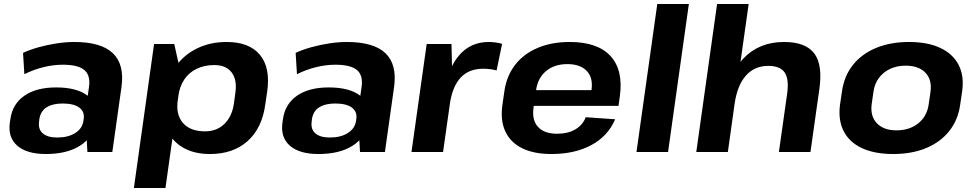

<svg xmlns="http://www.w3.org/2000/svg" viewBox="-20 -760 4877 960"><path d="M406.2 -194.1 424.9 -324.7Q433.4 -383 401.9 -409.7Q370.4 -436.4 293.9 -436.4Q246.4 -436.4 197.1 -424.2Q147.9 -412 101.8 -389.1L95.2 -495.7Q129.4 -511.6 173.4 -523.9Q217.4 -536.1 263.8 -543.1Q310.3 -550.1 350.9 -550.1Q485.5 -550.1 544.3 -494Q603 -437.9 587.4 -324.7L541.6 0H417ZM209.3 10.1Q114.5 10.1 66.8 -31.2Q19.1 -72.5 29.1 -146.1L32.1 -165.7Q42.6 -240.3 102.3 -281.6Q161.9 -322.9 260.3 -322.9Q363.1 -322.9 416.2 -282.9Q469.3 -242.8 458.8 -169.2L455.9 -148.1Q445.9 -73.5 380.5 -31.7Q315.1 10.1 209.3 10.1ZM265.8 -72.4Q320.7 -72.4 356.1 -94.9Q391.5 -117.4 397 -155L398.5 -165.8Q403.9 -201.9 376.2 -222.2Q348.4 -242.5 293.5 -242.5Q243.5 -242.5 213 -223.4Q182.5 -204.3 176.5 -162.9L175.6 -153Q169.6 -114.5 193.7 -93.4Q217.7 -72.4 265.8 -72.4Z M1029.9 10.1Q950.2 10.1 894.8 -22.2Q839.4 -54.5 814.6 -113Q789.7 -171.6 800.2 -250.7L806.2 -292.2Q817.7 -371.3 859.3 -429.2Q900.9 -487 966.4 -518.5Q1031.8 -550.1 1113.1 -550.1Q1226.4 -550.1 1279.5 -485.9Q1332.7 -421.7 1316.1 -303.4L1306.3 -236.6Q1289.8 -118.3 1217.5 -54.1Q1145.3 10.1 1029.9 10.1ZM750.4 -540H851.3L886.3 -382.4L807.3 180H649.4ZM1005 -103.3Q1063.6 -103.3 1101.8 -140.2Q1140.1 -177.2 1149.5 -242L1156.8 -295.4Q1166.2 -361.3 1138.1 -398Q1110.1 -434.7 1051.5 -434.7Q1002.5 -434.7 964.1 -416.4Q925.7 -398.1 902.2 -363.7Q878.7 -329.3 871.7 -280.8L868.8 -259.7Q858.4 -186.9 894.8 -145.1Q931.2 -103.3 1005 -103.3Z M1769.2 -194.1 1787.9 -324.7Q1796.4 -383 1764.9 -409.7Q1733.4 -436.4 1656.9 -436.4Q1609.4 -436.4 1560.1 -424.2Q1510.9 -412 1464.8 -389.1L1458.2 -495.7Q1492.4 -511.6 1536.4 -523.9Q1580.4 -536.1 1626.8 -543.1Q1673.3 -550.1 1713.9 -550.1Q1848.5 -550.1 1907.3 -494Q1966 -437.9 1950.4 -324.7L1904.6 0H1780ZM1572.3 10.1Q1477.5 10.1 1429.8 -31.2Q1382.1 -72.5 1392.1 -146.1L1395.1 -165.7Q1405.6 -240.3 1465.3 -281.6Q1524.9 -322.9 1623.3 -322.9Q1726.1 -322.9 1779.2 -282.9Q1832.3 -242.8 1821.8 -169.2L1818.9 -148.1Q1808.9 -73.5 1743.5 -31.7Q1678.1 10.1 1572.3 10.1ZM1628.8 -72.4Q1683.7 -72.4 1719.1 -94.9Q1754.5 -117.4 1760 -155L1761.5 -165.8Q1766.9 -201.9 1739.2 -222.2Q1711.4 -242.5 1656.5 -242.5Q1606.5 -242.5 1576 -223.4Q1545.5 -204.3 1539.5 -162.9L1538.6 -153Q1532.6 -114.5 1556.7 -93.4Q1580.7 -72.4 1628.8 -72.4Z M2113.4 -540H2237.5L2242.2 -331.1L2195.3 0H2037.4ZM2196.8 -277.7Q2215.8 -412.2 2273.6 -481.1Q2331.4 -550.1 2423.9 -550.1Q2440.4 -550.1 2457.2 -547.8Q2474 -545.6 2490.5 -541.1L2463 -407.8Q2432.4 -416.3 2395.9 -416.3Q2324.6 -416.3 2283.1 -371.8Q2241.5 -327.2 2228.6 -236.6Z M2736.9 10.1Q2649 10.1 2590.4 -19Q2531.9 -48.1 2506.4 -103.3Q2481 -158.4 2492.1 -236.1L2501.9 -303.9Q2512.9 -380.6 2555.6 -435.7Q2598.4 -490.9 2668.2 -520.5Q2738.1 -550.1 2828.6 -550.1Q2968.4 -550.1 3033 -479.3Q3097.6 -408.5 3079 -276.9L3072.6 -230.5H2620.2L2631.4 -309.4H2959L2933.7 -279.1L2937.6 -311Q2946.1 -371 2913.8 -405.2Q2881.5 -439.5 2817 -439.5Q2752.1 -439.5 2710.4 -404.7Q2668.7 -370 2660.2 -308.5L2647.3 -218.8Q2639.4 -158.3 2670.7 -124.8Q2702 -91.3 2765.5 -91.3Q2819.9 -91.3 2857 -113.3Q2894.2 -135.3 2908.6 -173.9L3055.7 -163.7Q3020.5 -80 2937.5 -35Q2854.5 10.1 2736.9 10.1Z M3424.3 -740 3320.3 0H3162.4L3266.4 -740Z M3915.8 -291.9Q3925.8 -365 3903.2 -397.8Q3880.7 -430.6 3821.2 -430.6Q3752.8 -430.6 3709.4 -381.9Q3666.1 -333.2 3652.7 -239.3L3583.9 -157.3L3594.4 -227.4Q3618 -384 3696.4 -467Q3774.9 -550.1 3900.2 -550.1Q4008.1 -550.1 4051.2 -493Q4094.3 -435.9 4076.7 -314L4032.3 0H3874.5ZM3565.4 -740H3723.3L3672.3 -378.6L3619.3 0H3461.4Z M4445.6 10.1Q4352.6 10.1 4289.5 -19.5Q4226.4 -49.1 4198.2 -104.5Q4170 -159.9 4180.1 -236.6L4189.9 -303.4Q4200.9 -380.1 4244.6 -435.3Q4288.4 -490.4 4360.3 -520.3Q4432.1 -550.1 4524.6 -550.1Q4618.1 -550.1 4681.3 -520.5Q4744.4 -490.9 4773.1 -435.5Q4801.7 -380.1 4790.7 -303.4L4780.9 -236.6Q4770.3 -159.9 4726.1 -104.5Q4681.9 -49.1 4610.5 -19.5Q4539.1 10.1 4445.6 10.1ZM4462.4 -108.3Q4527.8 -108.3 4571.7 -143.7Q4615.6 -179.2 4623.6 -239.2L4632.4 -300.8Q4640.8 -361.3 4607.1 -396.5Q4573.3 -431.7 4507.9 -431.7Q4464.8 -431.7 4430.5 -415.6Q4396.3 -399.5 4374.5 -370.2Q4352.7 -341 4347.2 -300.8L4338.4 -239.2Q4330.5 -179.7 4364.2 -144Q4397.9 -108.3 4462.4 -108.3Z"/></svg>

Font: Pathway Extreme 8pt Thin
Style: Italic
Weight: 100
Italic angle: -8°
Designer: Eduardo Rodriguez Tunni
Foundry: Eduardo Rodriguez Tunni
Version: Version 1.000